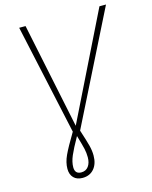

<svg xmlns="http://www.w3.org/2000/svg" viewBox="-129 -766 832 1049"><g transform="rotate(-15 287.0 -241.0)"><path d="M259 -53Q280 11 287.5 40.5Q295 70 295 97Q295 144 271 172Q247 200 206 200Q174 200 156 181.5Q138 163 138 131Q138 95 156 56Q174 17 219 -58L83 -682H119L243 -85L537 -682H574ZM235 -29Q201 31 186 66Q171 101 171 131Q171 169 207 169Q233 169 247.5 149.5Q262 130 262 98Q262 73 256.5 49Q251 25 235 -29Z"/></g></svg>

Font: FiraGO UltraLight
Style: Italic
Weight: 200
Italic angle: -8°
Designer: bBox Type GmbH
Foundry: bBox Type GmbH
Version: Version 1.001